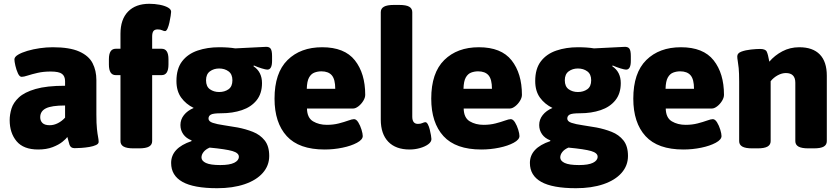

<svg xmlns="http://www.w3.org/2000/svg" viewBox="-20 -780 4423 1012"><path d="M181 8Q104 8 67.5 -35.5Q31 -79 31 -147Q31 -176 40.5 -207.5Q50 -239 79.5 -266.5Q109 -294 167.5 -311Q226 -328 323 -328V-352Q323 -378 307 -390.5Q291 -403 247 -403Q209 -403 178.5 -396Q148 -389 126.5 -382Q105 -375 94 -375Q83 -375 74.5 -393.5Q66 -412 61 -434Q56 -456 56 -467Q56 -480 75 -491.5Q94 -503 124.5 -512Q155 -521 190 -526Q225 -531 258 -531Q347 -531 397.5 -508.5Q448 -486 468 -447Q488 -408 488 -358V-176Q488 -128 491 -100.5Q494 -73 497 -58Q500 -43 500 -32Q500 -22 486 -15.5Q472 -9 451.5 -5.5Q431 -2 409.5 -0.5Q388 1 373 1Q352 1 346 -18Q340 -37 335 -58Q329 -49 309.5 -33Q290 -17 257.5 -4.5Q225 8 181 8ZM242 -120Q264 -120 285.5 -131Q307 -142 323 -160V-224Q252 -224 222 -209Q192 -194 192 -162Q192 -143 204 -131.5Q216 -120 242 -120Z M684 2Q648 2 631.5 -7.5Q615 -17 615 -36V-384H590Q554 -384 554 -440V-468Q554 -523 590 -523H615V-602Q615 -678 655 -719Q695 -760 767 -760Q795 -760 821.5 -755Q848 -750 865 -740.5Q882 -731 882 -718Q882 -712 879.5 -696Q877 -680 873 -661.5Q869 -643 863 -629.5Q857 -616 850 -616Q844 -616 834.5 -620.5Q825 -625 811 -625Q795 -625 788.5 -616Q782 -607 782 -587V-523H832Q868 -523 868 -468V-440Q868 -384 832 -384H782V-36Q782 -17 765.5 -7.5Q749 2 712 2Z M1125 212Q1001 212 941.5 178.5Q882 145 882 79Q882 0 989 -36L990 -40Q961 -51 946 -72.5Q931 -94 931 -121Q931 -150 949.5 -173.5Q968 -197 1001 -211Q960 -231 935 -265.5Q910 -300 910 -353Q910 -418 940 -457Q970 -496 1021.5 -513.5Q1073 -531 1135 -531Q1184 -531 1220 -525L1380 -533Q1399 -534 1406.5 -523.5Q1414 -513 1414 -484V-459Q1414 -413 1389 -413Q1381 -413 1359.5 -419.5Q1338 -426 1318 -435L1316 -431Q1361 -401 1361 -342Q1361 -287 1332.5 -251.5Q1304 -216 1255 -199.5Q1206 -183 1146 -183Q1104 -183 1091.5 -176Q1079 -169 1079 -155Q1079 -140 1101.5 -132.5Q1124 -125 1159.5 -120Q1195 -115 1233 -108Q1275 -100 1313 -85Q1351 -70 1375 -40Q1399 -10 1399 42Q1399 93 1365 131.5Q1331 170 1269 191Q1207 212 1125 212ZM1135 -295Q1164 -295 1184.5 -309.5Q1205 -324 1205 -357Q1205 -389 1184.5 -404Q1164 -419 1135 -419Q1107 -419 1086.5 -404Q1066 -389 1066 -357Q1066 -324 1086.5 -309.5Q1107 -295 1135 -295ZM1141 90Q1190 90 1214.5 78Q1239 66 1239 46Q1239 26 1204.5 16Q1170 6 1085 -2Q1064 7 1053 21Q1042 35 1042 50Q1042 68 1065.5 79Q1089 90 1141 90Z M1691 8Q1556 8 1491.5 -62.5Q1427 -133 1427 -260Q1427 -396 1495.5 -463.5Q1564 -531 1678 -531Q1796 -531 1850.5 -462Q1905 -393 1905 -280Q1905 -265 1894.5 -248Q1884 -231 1869 -219.5Q1854 -208 1841 -208H1598Q1599 -159 1630 -140.5Q1661 -122 1703 -122Q1737 -122 1766 -129.5Q1795 -137 1815.5 -144.5Q1836 -152 1846 -152Q1858 -152 1868.5 -135Q1879 -118 1885.5 -96.5Q1892 -75 1892 -63Q1892 -44 1861.5 -27.5Q1831 -11 1785 -1.5Q1739 8 1691 8ZM1597 -312H1747Q1747 -362 1729 -383Q1711 -404 1674 -404Q1655 -404 1637.5 -397.5Q1620 -391 1609 -371.5Q1598 -352 1597 -312Z M2139 8Q2066 8 2026.5 -33Q1987 -74 1987 -150V-716Q1987 -735 2003.5 -744.5Q2020 -754 2056 -754H2084Q2121 -754 2137 -744.5Q2153 -735 2153 -716V-165Q2153 -127 2183 -127Q2197 -127 2206.5 -131.5Q2216 -136 2222 -136Q2229 -136 2235 -125Q2241 -114 2245 -98Q2249 -82 2251.5 -67.5Q2254 -53 2254 -47Q2254 -32 2237 -19.5Q2220 -7 2193.5 0.5Q2167 8 2139 8Z M2517 8Q2382 8 2317.5 -62.5Q2253 -133 2253 -260Q2253 -396 2321.5 -463.5Q2390 -531 2504 -531Q2622 -531 2676.5 -462Q2731 -393 2731 -280Q2731 -265 2720.5 -248Q2710 -231 2695 -219.5Q2680 -208 2667 -208H2424Q2425 -159 2456 -140.5Q2487 -122 2529 -122Q2563 -122 2592 -129.5Q2621 -137 2641.5 -144.5Q2662 -152 2672 -152Q2684 -152 2694.5 -135Q2705 -118 2711.5 -96.5Q2718 -75 2718 -63Q2718 -44 2687.5 -27.5Q2657 -11 2611 -1.5Q2565 8 2517 8ZM2423 -312H2573Q2573 -362 2555 -383Q2537 -404 2500 -404Q2481 -404 2463.5 -397.5Q2446 -391 2435 -371.5Q2424 -352 2423 -312Z M3016 212Q2892 212 2832.5 178.5Q2773 145 2773 79Q2773 0 2880 -36L2881 -40Q2852 -51 2837 -72.5Q2822 -94 2822 -121Q2822 -150 2840.5 -173.5Q2859 -197 2892 -211Q2851 -231 2826 -265.5Q2801 -300 2801 -353Q2801 -418 2831 -457Q2861 -496 2912.5 -513.5Q2964 -531 3026 -531Q3075 -531 3111 -525L3271 -533Q3290 -534 3297.5 -523.5Q3305 -513 3305 -484V-459Q3305 -413 3280 -413Q3272 -413 3250.5 -419.5Q3229 -426 3209 -435L3207 -431Q3252 -401 3252 -342Q3252 -287 3223.5 -251.5Q3195 -216 3146 -199.5Q3097 -183 3037 -183Q2995 -183 2982.5 -176Q2970 -169 2970 -155Q2970 -140 2992.5 -132.5Q3015 -125 3050.5 -120Q3086 -115 3124 -108Q3166 -100 3204 -85Q3242 -70 3266 -40Q3290 -10 3290 42Q3290 93 3256 131.5Q3222 170 3160 191Q3098 212 3016 212ZM3026 -295Q3055 -295 3075.5 -309.5Q3096 -324 3096 -357Q3096 -389 3075.5 -404Q3055 -419 3026 -419Q2998 -419 2977.5 -404Q2957 -389 2957 -357Q2957 -324 2977.5 -309.5Q2998 -295 3026 -295ZM3032 90Q3081 90 3105.5 78Q3130 66 3130 46Q3130 26 3095.5 16Q3061 6 2976 -2Q2955 7 2944 21Q2933 35 2933 50Q2933 68 2956.5 79Q2980 90 3032 90Z M3582 8Q3447 8 3382.5 -62.5Q3318 -133 3318 -260Q3318 -396 3386.5 -463.5Q3455 -531 3569 -531Q3687 -531 3741.5 -462Q3796 -393 3796 -280Q3796 -265 3785.5 -248Q3775 -231 3760 -219.5Q3745 -208 3732 -208H3489Q3490 -159 3521 -140.5Q3552 -122 3594 -122Q3628 -122 3657 -129.5Q3686 -137 3706.5 -144.5Q3727 -152 3737 -152Q3749 -152 3759.5 -135Q3770 -118 3776.5 -96.5Q3783 -75 3783 -63Q3783 -44 3752.5 -27.5Q3722 -11 3676 -1.5Q3630 8 3582 8ZM3488 -312H3638Q3638 -362 3620 -383Q3602 -404 3565 -404Q3546 -404 3528.5 -397.5Q3511 -391 3500 -371.5Q3489 -352 3488 -312Z M3945 2Q3909 2 3892.5 -7.5Q3876 -17 3876 -36V-349Q3876 -396 3873.5 -421Q3871 -446 3868.5 -459Q3866 -472 3866 -483Q3866 -500 3888 -508Q3910 -516 3938.5 -519Q3967 -522 3986 -522Q4014 -522 4021 -508.5Q4028 -495 4035 -455Q4063 -488 4103.5 -509.5Q4144 -531 4193 -531Q4264 -531 4301 -493Q4338 -455 4338 -381V-36Q4338 -17 4322 -7.5Q4306 2 4269 2H4241Q4205 2 4188.5 -7.5Q4172 -17 4172 -36V-344Q4172 -395 4122 -395Q4101 -395 4079 -383Q4057 -371 4042 -352V-36Q4042 -17 4025.5 -7.5Q4009 2 3973 2Z"/></svg>

Font: Asap ExtraBold
Style: Regular
Weight: 800
Designer: Pablo Cosgaya
Foundry: Omnibus-Type
Version: Version 3.001; ttfautohint (v1.8.4.7-5d5b)